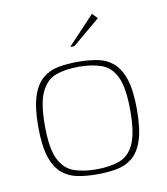

<svg xmlns="http://www.w3.org/2000/svg" viewBox="-69 -622 598 686"><g transform="rotate(-10 230.0 -279.0)"><path d="M230 5Q192 5 159.5 -1Q127 -7 102.5 -27.5Q78 -48 64.5 -89Q51 -130 51 -199Q51 -268 64.5 -309Q78 -350 102.5 -370.5Q127 -391 159.5 -397Q192 -403 230 -403Q268 -403 300.5 -397Q333 -391 357.5 -370.5Q382 -350 395.5 -309Q409 -268 409 -199Q409 -129 395.5 -88Q382 -47 357.5 -27Q333 -7 300.5 -1Q268 5 230 5ZM230 -13Q278 -13 313 -25.5Q348 -38 366.5 -77.5Q385 -117 385 -199Q385 -281 366.5 -320.5Q348 -360 313 -372.5Q278 -385 230 -385Q182 -385 147.5 -372.5Q113 -360 94 -320.5Q75 -281 75 -199Q75 -117 94 -77.5Q113 -38 147.5 -25.5Q182 -13 230 -13ZM213 -460 310 -563 328 -544 228 -460Z"/></g></svg>

Font: Genos Thin Thin
Style: Regular
Weight: 250
Version: Version 1.010